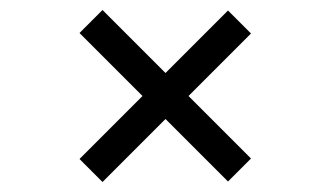

<svg xmlns="http://www.w3.org/2000/svg" viewBox="-20 -543 660 384"><path d="M436 -522 482 -476 357 -351 482 -226 436 -180 311 -305 185 -179 139 -225 265 -351 139 -477 185 -523 311 -397Z"/></svg>

Font: Tilda Sans
Style: Regular
Weight: 400
Designer: ParaType Ltd
Foundry: ParaType Ltd
Version: Version 1.002W